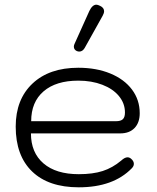

<svg xmlns="http://www.w3.org/2000/svg" viewBox="-20 -789 670 819"><path d="M47 -249Q47 -365 118.5 -432.5Q190 -500 314 -500Q391 -500 450.5 -475.5Q510 -451 543 -407Q576 -363 576 -306Q576 -266 554 -243Q532 -220 493 -220H112Q112 -138 165.5 -92Q219 -46 316 -46Q376 -46 418 -59.5Q460 -73 497 -104Q512 -118 524 -118Q532 -118 539 -112Q551 -102 551 -90Q551 -80 542 -71Q463 10 316 10Q187 10 117 -57.5Q47 -125 47 -249ZM475 -272Q495 -272 504 -280.5Q513 -289 513 -309Q513 -348 487.5 -379Q462 -410 416.5 -427.5Q371 -445 314 -445Q219 -445 166 -399.5Q113 -354 113 -272ZM295 -590Q295 -596 298 -602L361 -742Q374 -769 391 -769Q397 -769 407 -764Q424 -756 424 -741Q424 -733 418 -722L341 -584Q332 -569 318 -569Q314 -569 308 -571Q295 -577 295 -590Z"/></svg>

Font: Kodchasan Light
Style: Regular
Weight: 300
Version: Version 1.000; ttfautohint (v1.6)